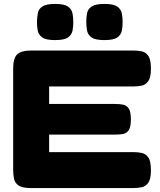

<svg xmlns="http://www.w3.org/2000/svg" viewBox="-20 -948 812 977"><path d="M138 9Q93 9 74 -4.5Q55 -18 51 -39.5Q47 -61 47 -83V-600Q47 -652 67.5 -671.5Q88 -691 141 -691H657Q680 -691 700.5 -687Q721 -683 734.5 -664Q748 -645 748 -599Q748 -554 734.5 -535Q721 -516 700 -512Q679 -508 656 -508H230V-419H565Q588 -419 606 -415.5Q624 -412 635 -396Q646 -380 646 -340Q646 -302 635 -285.5Q624 -269 605 -266Q586 -263 563 -263H230V-174H657Q680 -174 700.5 -170Q721 -166 734.5 -147Q748 -128 748 -82Q748 -37 734.5 -18Q721 1 700 5Q679 9 656 9ZM511 -744Q465 -744 446 -757.5Q427 -771 423 -792.5Q419 -814 419 -837Q419 -860 423 -881Q427 -902 446.5 -915Q466 -928 512 -928Q558 -928 577 -914.5Q596 -901 600 -879.5Q604 -858 604 -835Q604 -813 600 -792Q596 -771 577 -757.5Q558 -744 511 -744ZM260 -744Q214 -744 195 -757.5Q176 -771 172 -792.5Q168 -814 168 -837Q169 -860 172.5 -881Q176 -902 195.5 -915Q215 -928 261 -928Q307 -928 326 -914.5Q345 -901 349 -879.5Q353 -858 353 -835Q353 -813 349 -792Q345 -771 326 -757.5Q307 -744 260 -744Z"/></svg>

Font: Fredoka SemiExpanded
Style: Bold
Weight: 700
Width: 6
Designer: Ben Nathan
Foundry: Milena B. Brandão, Ben Nathan
Version: Version 2.001